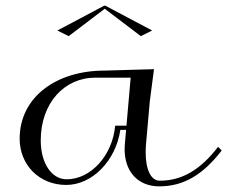

<svg xmlns="http://www.w3.org/2000/svg" viewBox="-20 -650 805 680"><path d="M442.8 -375 427.9 -205H387.9C378.8 -100.1 301.9 -15 216.3 -15C160.8 -15 124.3 -74.8 124.3 -152.5C124.3 -285.6 208.3 -375 317.8 -375ZM525.4 -405 350 -400C180.1 -400 49.6 -306.6 49.6 -158.6C49.6 -66.9 118.1 5 214.6 5C307 5 390.2 -81.1 406.2 -190H426.6L422.2 -140C421.7 -133.6 421.4 -127.4 421.4 -121.4C421.4 -41.8 468.8 10 544.1 10C630.6 10 698.7 -31 765.2 -117L752.4 -130C690.3 -49 624.6 -10 545.9 -10C514.7 -10 495.9 -49.1 495.9 -110.3C495.9 -119.7 496.3 -129.6 497.2 -140L510.4 -290ZM349.2 -630 183.2 -542 223.2 -522 351 -619 478.8 -522 518.8 -542 352.8 -630Z"/></svg>

Font: Galberik
Style: Regular
Weight: 400
Designer: Gluk
Foundry: Gluk
Version: Version 0.50